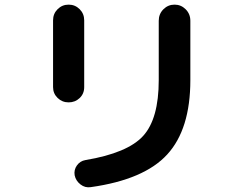

<svg xmlns="http://www.w3.org/2000/svg" viewBox="-20 -767 1040 825"><path d="M797.9 -677.7V-422.9Q797.9 -211.9 698.7 -103.5Q599.6 4.9 370.1 37.1Q345.7 41 325.7 25.4Q305.7 9.8 300.8 -13.7Q296.9 -37.1 310.5 -56.2Q324.2 -75.2 346.7 -79.1Q528.3 -109.4 595.2 -183.1Q662.1 -256.8 662.1 -422.9V-677.7Q662.1 -707 682.1 -727.1Q702.1 -747.1 730 -747.1Q757.8 -747.1 777.8 -727.1Q797.9 -707 797.9 -677.7ZM208 -392.6V-679.7Q208 -708 227.5 -727.5Q247.1 -747.1 274.9 -747.1Q302.7 -747.1 322.3 -727.5Q341.8 -708 341.8 -679.7V-392.6Q341.8 -364.3 322.3 -345.7Q302.7 -327.1 274.9 -327.1Q247.1 -327.1 227.5 -346.2Q208 -365.2 208 -392.6Z"/></svg>

Font: Rounded-X Mgen+ 2m bold
Style: Bold
Weight: 700
Designer: [Source Han Sans]
Ryoko NISHIZUKA  (kana & ideographs); Paul D. Hunt (Latin, Greek & Cyrillic); Wenlong ZHANG  (bopomofo
Version: Version 1.059.20150602